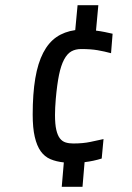

<svg xmlns="http://www.w3.org/2000/svg" viewBox="-20 -620 510 740"><path d="M218 100 226 6Q197 3 174.5 -6.5Q152 -16 137 -37Q122 -58 114 -92.5Q106 -127 106 -178Q106 -259 116 -318Q126 -377 146.5 -416.5Q167 -456 197.5 -477Q228 -498 270 -504L279 -600H359L350 -502Q367 -500 384 -496.5Q401 -493 414 -490L408 -415Q382 -422 356 -426.5Q330 -431 293 -431Q271 -431 255 -422Q239 -413 227 -390.5Q215 -368 207.5 -331.5Q200 -295 195 -239Q192 -203 192 -177Q192 -141 197 -119.5Q202 -98 211 -86.5Q220 -75 233 -71Q246 -67 262 -67Q300 -67 328 -73Q356 -79 379 -84L372 -9Q340 1 306 5L298 100Z"/></svg>

Font: Share
Style: Italic
Weight: 400
Version: Version 1.002